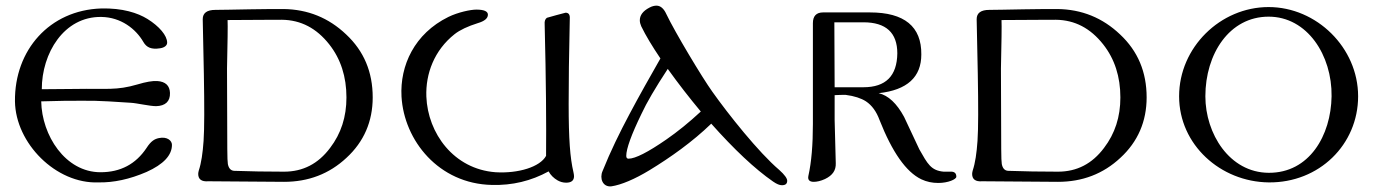

<svg xmlns="http://www.w3.org/2000/svg" viewBox="-20 -640 4886 680"><path d="M329 6C382 7 439 -5 499 -31C559 -58 589 -90 589 -127C589 -142 572 -157 543 -151C528 -148 515 -141 499 -116C461 -59 407 -30 336 -30C211 -30 128 -161 126 -281L210 -283C323 -283 307 -285 443 -276C464 -275 510 -264 533 -264C566 -265 583 -281 582 -311C581 -337 566 -351 537 -353C520 -354 497 -350 467 -341C392 -319 359 -327 247 -325L128 -324C128 -451 206 -582 339 -580C408 -579 461 -538 488 -491C499 -472 516 -464 547 -469C561 -471 572 -478 572 -489C572 -514 544 -547 502 -573C468 -594 414 -612 338 -610C156 -604 31 -463 33 -281C35 -133 178 12 329 6Z M1300 -295C1300 -385 1269 -459 1206 -518C1144 -577 1070 -607 984 -608C955 -608 915 -608 864 -607C806 -606 766 -605 743 -605C713 -605 698 -594 698 -572L702 -378C704 -264 704 -185 701 -141C698 -98 693 -63 684 -36C683 -32 682 -28 682 -24C682 -5 694 4 718 2L986 4C1072 4 1146 -24 1207 -81C1269 -138 1300 -210 1300 -295ZM1207 -295C1207 -226 1188 -167 1149 -116C1107 -60 1053 -32 986 -32C924 -32 865 -33 809 -35C797 -36 790 -44 787 -59C786 -65 785 -83 785 -112L784 -397C786 -490 787 -548 786 -569C922 -570 986 -570 979 -570C1046 -569 1101 -540 1146 -483C1187 -431 1207 -368 1207 -295Z M2011 -30C1999 -81 1994 -147 1994 -272C1994 -348 1995 -445 1998 -574C1999 -588 1994 -595 1983 -595C1983 -595 1918 -578 1917 -577C1911 -573 1908 -565 1909 -554C1914 -355 1915 -200 1914 -88C1893 -49 1816 -25 1735 -30C1587 -41 1495 -168 1490 -298C1487 -379 1518 -462 1590 -519C1609 -534 1637 -547 1672 -558C1696 -565 1708 -575 1708 -588C1708 -600 1694 -606 1667 -606C1647 -606 1603 -597 1568 -580C1448 -521 1396 -408 1402 -298C1411 -142 1534 11 1722 15C1794 17 1861 1 1923 -33C1930 -20 1941 -9 1955 -1C1964 4 1974 7 1985 7C2004 7 2013 -1 2013 -16C2013 -20 2012 -25 2011 -30Z M2749 16C2762 16 2768 11 2768 0C2768 -8 2759 -21 2740 -38C2666 -101 2559 -236 2503 -315C2467 -365 2370 -527 2340 -590C2331 -610 2319 -620 2305 -620C2298 -620 2289 -618 2280 -613C2257 -601 2246 -586 2246 -568C2246 -561 2248 -554 2251 -547C2267 -514 2290 -476 2319 -433C2282 -368 2245 -303 2209 -235C2175 -171 2142 -104 2114 -34C2103 -9 2114 23 2145 20C2180 15 2229 -6 2280 -37C2354 -82 2433 -138 2499 -202C2580 -111 2653 -42 2718 3C2731 12 2741 16 2749 16ZM2462 -245C2420 -206 2379 -173 2340 -146C2275 -101 2230 -78 2206 -78C2201 -78 2198 -81 2198 -88C2198 -113 2216 -163 2252 -237C2270 -276 2301 -329 2345 -396C2383 -343 2422 -293 2462 -245Z M3367 -14C3367 -25 3362 -31 3351 -32H3322C3277 -36 3265 -60 3236 -111L3182 -226C3156 -274 3126 -302 3092 -310C3193 -321 3243 -367 3243 -447C3244 -546 3183 -596 3061 -596H2895C2871 -596 2859 -583 2859 -558V-201C2859 -128 2854 -66 2843 -17C2840 -3 2847 4 2862 4C2873 4 2887 1 2902 -6C2929 -19 2941 -37 2940 -62L2936 -215V-303C2951 -304 2964 -304 2975 -304C3006 -300 3030 -292 3047 -281C3068 -267 3084 -245 3095 -215C3140 -101 3189 -31 3243 -5C3262 4 3282 8 3303 8C3338 8 3367 -5 3367 -14ZM3158 -451C3157 -371 3117 -331 3038 -331H2936L2935 -561H3038C3118 -561 3158 -524 3158 -451Z M4041 -295C4041 -385 4010 -459 3947 -518C3885 -577 3811 -607 3725 -608C3696 -608 3656 -608 3605 -607C3547 -606 3507 -605 3484 -605C3454 -605 3439 -594 3439 -572L3443 -378C3445 -264 3445 -185 3442 -141C3439 -98 3434 -63 3425 -36C3424 -32 3423 -28 3423 -24C3423 -5 3435 4 3459 2L3727 4C3813 4 3887 -24 3948 -81C4010 -138 4041 -210 4041 -295ZM3948 -295C3948 -226 3929 -167 3890 -116C3848 -60 3794 -32 3727 -32C3665 -32 3606 -33 3550 -35C3538 -36 3531 -44 3528 -59C3527 -65 3526 -83 3526 -112L3525 -397C3527 -490 3528 -548 3527 -569C3663 -570 3727 -570 3720 -570C3787 -569 3842 -540 3887 -483C3928 -431 3948 -368 3948 -295Z M4790 -299C4790 -471 4643 -615 4473 -615C4302 -615 4156 -472 4156 -299C4156 -127 4303 4 4473 6C4652 8 4790 -128 4790 -299ZM4696 -299C4694 -160 4617 -27 4473 -28C4334 -29 4249 -167 4249 -299C4249 -449 4334 -581 4473 -581C4610 -581 4698 -444 4696 -299Z"/></svg>

Font: GFS Ignacio
Style: Regular
Weight: 400
Designer: George D. Matthiopoulos
Foundry: George D. Matthiopoulos
Version: Version 1.000